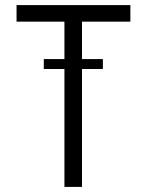

<svg xmlns="http://www.w3.org/2000/svg" viewBox="-20 -734 577 754"><path d="M233 -463V0H302V-463H384V-502H302V-649H492V-714H45V-649H233V-502H152V-463Z"/></svg>

Font: Josefin Sans
Style: Regular
Weight: 400
Designer: Santiago Orozco
Foundry: Typemade
Version: 1.000